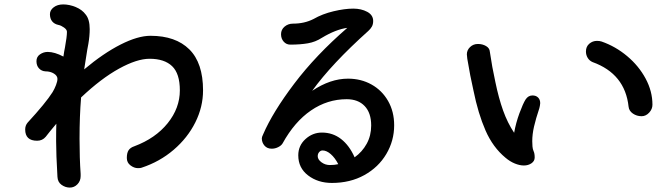

<svg xmlns="http://www.w3.org/2000/svg" viewBox="-20 -795 3040 869"><path d="M899 -386Q899 -311 864 -241Q829 -171 766 -117Q703 -63 621 -36Q617 -34 604 -34Q587 -34 570.5 -46.5Q554 -59 554 -80Q554 -103 562 -115Q570 -127 588 -133Q684 -169 739 -237.5Q794 -306 794 -386Q794 -462 759 -495.5Q724 -529 657 -529Q600 -529 519 -484.5Q438 -440 347 -354Q340 -269 340 -167Q340 -79 345 -8V2Q345 24 330.5 39Q316 54 296 54Q276 54 258.5 41.5Q241 29 240 5Q234 -97 234 -156Q234 -209 235 -235Q203 -197 187 -176Q172 -158 148 -158Q94 -158 94 -209Q94 -227 105 -240Q187 -329 218 -378Q227 -393 233.5 -410Q240 -427 240 -438Q240 -452 224 -462Q208 -472 186 -472Q168 -473 156.5 -485.5Q145 -498 145 -518Q145 -538 161 -549Q177 -560 196 -560Q227 -560 267 -539Q271 -567 274 -580Q283 -629 283 -651Q283 -661 269.5 -670.5Q256 -680 245 -682Q226 -686 216 -698.5Q206 -711 206 -731Q206 -749 223 -762Q240 -775 266 -775Q294 -775 323 -763Q352 -751 368 -729Q386 -707 386 -663Q386 -632 380 -597L375 -570Q363 -496 361 -481Q448 -554 526 -593.5Q604 -633 661 -633Q775 -633 837 -571.5Q899 -510 899 -386Z M1764 -228Q1764 -158 1728.5 -98Q1693 -38 1629 -2.5Q1565 33 1482 33Q1419 33 1374.5 -1Q1330 -35 1330 -92Q1330 -136 1362.5 -165.5Q1395 -195 1437 -195Q1486 -195 1523.5 -166Q1561 -137 1585 -83Q1619 -107 1639.5 -144Q1660 -181 1660 -227Q1660 -284 1630.5 -315Q1601 -346 1549 -346Q1462 -346 1387.5 -295Q1313 -244 1259 -146Q1253 -136 1239 -129Q1225 -122 1210 -122Q1189 -122 1177 -136Q1165 -150 1165 -169Q1165 -175 1171 -187Q1214 -287 1311.5 -416Q1409 -545 1552 -669Q1500 -662 1437 -624Q1408 -605 1373.5 -599Q1339 -593 1294 -593Q1276 -593 1264 -606.5Q1252 -620 1252 -640Q1252 -661 1268 -674.5Q1284 -688 1306 -688Q1358 -688 1399 -709Q1439 -732 1489.5 -744Q1540 -756 1579 -756Q1615 -756 1642 -741.5Q1669 -727 1669 -700Q1669 -685 1663 -674.5Q1657 -664 1647 -655Q1481 -506 1393 -384Q1475 -439 1555 -439Q1614 -439 1661.5 -412.5Q1709 -386 1736.5 -338Q1764 -290 1764 -228ZM1511 -52Q1496 -81 1477 -97.5Q1458 -114 1440 -114Q1431 -114 1424.5 -106.5Q1418 -99 1418 -88Q1418 -73 1435 -60.5Q1452 -48 1473 -48Q1495 -48 1511 -52Z M2933 -321Q2933 -301 2918 -285Q2903 -269 2884 -269Q2862 -269 2844.5 -281Q2827 -293 2825 -312Q2809 -461 2662 -514Q2648 -520 2640 -533Q2632 -546 2632 -562Q2632 -584 2647 -597Q2662 -610 2682 -610Q2694 -610 2703 -607Q2766 -585 2818.5 -541Q2871 -497 2902 -439.5Q2933 -382 2933 -321ZM2425 -328Q2425 -324 2423.5 -316Q2422 -308 2421 -305Q2405 -257 2397 -222Q2389 -187 2389 -156Q2389 -144 2390 -132Q2391 -120 2395 -111Q2400 -101 2400 -82Q2400 -66 2385.5 -56Q2371 -46 2351 -46Q2332 -46 2310 -55Q2288 -64 2268 -81Q2211 -128 2177.5 -204.5Q2144 -281 2123 -385Q2108 -450 2095 -529L2093 -549Q2093 -568 2107.5 -582Q2122 -596 2143 -596Q2164 -596 2180 -586.5Q2196 -577 2197 -561Q2207 -492 2222 -424Q2237 -351 2257 -295Q2277 -239 2307 -194Q2315 -239 2331 -282.5Q2347 -326 2359 -345Q2371 -363 2390 -363Q2406 -363 2415.5 -353.5Q2425 -344 2425 -328Z"/></svg>

Font: Tsukimi Rounded SemiBold
Style: Regular
Weight: 600
Designer: Takashi Funayama
Foundry: Takashi Funayama
Version: Version 1.032; ttfautohint (v1.8.3)